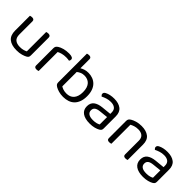

<svg xmlns="http://www.w3.org/2000/svg" viewBox="179 -1657 2673 2673"><g transform="rotate(45 1515.5 -320.5)"><path d="M75 -460Q80 -462 90.5 -464.5Q101 -467 113 -467Q155 -467 155 -430V-173Q155 -108 189 -80.5Q223 -53 283 -53Q323 -53 351 -61.5Q379 -70 395 -79V-460Q400 -462 410.5 -464.5Q421 -467 432 -467Q475 -467 475 -430V-82Q475 -61 469.5 -48.5Q464 -36 443 -24Q420 -11 379.5 1Q339 13 282 13Q182 13 128.5 -31Q75 -75 75 -169Z M705 -2Q700 0 690 2.5Q680 5 668 5Q625 5 625 -31V-370Q625 -393 633.5 -406.5Q642 -420 662 -433Q688 -450 732.5 -462.5Q777 -475 833 -475Q913 -475 913 -435Q913 -425 910 -416.5Q907 -408 902 -402Q892 -404 876 -406Q860 -408 844 -408Q798 -408 763 -398.5Q728 -389 705 -376Z M1213 -475Q1259 -475 1299 -460Q1339 -445 1368.5 -415Q1398 -385 1414.5 -339Q1431 -293 1431 -231Q1431 -168 1414 -122Q1397 -76 1366.5 -46Q1336 -16 1293 -1.5Q1250 13 1199 13Q1150 13 1110.5 1.5Q1071 -10 1046 -25Q1025 -38 1017 -50.5Q1009 -63 1009 -84V-648Q1014 -650 1024.5 -652.5Q1035 -655 1047 -655Q1089 -655 1089 -619V-440Q1111 -454 1141.5 -464.5Q1172 -475 1213 -475ZM1201 -409Q1166 -409 1137.5 -396.5Q1109 -384 1089 -367V-84Q1104 -73 1132.5 -63Q1161 -53 1199 -53Q1233 -53 1260.5 -63.5Q1288 -74 1308 -96Q1328 -118 1339 -151.5Q1350 -185 1350 -231Q1350 -277 1339 -311Q1328 -345 1308 -366.5Q1288 -388 1260.5 -398.5Q1233 -409 1201 -409Z M1723 -52Q1765 -52 1792.5 -60.5Q1820 -69 1832 -77V-222L1708 -209Q1656 -204 1631 -185.5Q1606 -167 1606 -131Q1606 -93 1635 -72.5Q1664 -52 1723 -52ZM1722 -475Q1809 -475 1860 -436Q1911 -397 1911 -313V-76Q1911 -54 1902.5 -42.5Q1894 -31 1877 -21Q1853 -7 1813.5 3.5Q1774 14 1723 14Q1629 14 1577.5 -23Q1526 -60 1526 -130Q1526 -196 1569 -229.5Q1612 -263 1690 -271L1832 -285V-313Q1832 -363 1802 -386Q1772 -409 1721 -409Q1679 -409 1642 -397Q1605 -385 1576 -370Q1568 -377 1561.5 -386Q1555 -395 1555 -406Q1555 -420 1562 -429Q1569 -438 1584 -446Q1611 -460 1646 -467.5Q1681 -475 1722 -475Z M2377 -301Q2377 -357 2345.5 -383Q2314 -409 2261 -409Q2221 -409 2190 -399Q2159 -389 2137 -376V-2Q2132 0 2122 2.5Q2112 5 2100 5Q2057 5 2057 -31V-372Q2057 -393 2065.5 -406.5Q2074 -420 2095 -433Q2121 -449 2164 -462Q2207 -475 2261 -475Q2352 -475 2404.5 -434Q2457 -393 2457 -305V-2Q2452 0 2441.5 2.5Q2431 5 2420 5Q2377 5 2377 -31V-301Z M2772 -52Q2814 -52 2841.5 -60.5Q2869 -69 2881 -77V-222L2757 -209Q2705 -204 2680 -185.5Q2655 -167 2655 -131Q2655 -93 2684 -72.5Q2713 -52 2772 -52ZM2771 -475Q2858 -475 2909 -436Q2960 -397 2960 -313V-76Q2960 -54 2951.5 -42.5Q2943 -31 2926 -21Q2902 -7 2862.5 3.5Q2823 14 2772 14Q2678 14 2626.5 -23Q2575 -60 2575 -130Q2575 -196 2618 -229.5Q2661 -263 2739 -271L2881 -285V-313Q2881 -363 2851 -386Q2821 -409 2770 -409Q2728 -409 2691 -397Q2654 -385 2625 -370Q2617 -377 2610.5 -386Q2604 -395 2604 -406Q2604 -420 2611 -429Q2618 -438 2633 -446Q2660 -460 2695 -467.5Q2730 -475 2771 -475Z"/></g></svg>

Font: Baloo Bhai 2
Style: Regular
Weight: 400
Designer: Supriya Tembe, Noopur Datye and Ek Type
Foundry: Ek Type
Version: Version 1.640;PS 1.000;hotconv 16.6.51;makeotf.lib2.5.65220;